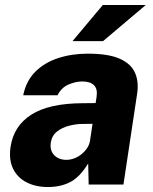

<svg xmlns="http://www.w3.org/2000/svg" viewBox="-20 -743 614 773"><path d="M172.5 10Q124 10 87.2 -8.8Q50.5 -27.5 32.8 -63.5Q15 -99.5 22.5 -151.5Q35 -236 106.2 -281.5Q177.5 -327 314 -327.5L365 -328L369 -354.5Q373.5 -385.5 357.8 -400.5Q342 -415.5 309 -415Q283.5 -414.5 255.5 -402.5Q227.5 -390.5 211.5 -359.5H73.5Q85 -417 122 -454Q159 -491 214 -509Q269 -527 333.5 -527Q416.5 -527 462.2 -506.5Q508 -486 523.8 -449.5Q539.5 -413 532 -365L477 0H337L335 -85Q302 -30.5 263.2 -10.2Q224.5 10 172.5 10ZM247 -99.5Q263.5 -99.5 279.2 -105.5Q295 -111.5 308.2 -122.2Q321.5 -133 330.2 -146Q339 -159 342 -174L352.5 -244.5L312 -244Q287 -244 259 -237Q231 -230 210 -213.8Q189 -197.5 184.5 -169Q180 -136.5 198.5 -118Q217 -99.5 247 -99.5ZM272 -577.5 394 -723H567L395 -577.5Z"/></svg>

Font: Public Sans Thin ExtraBold
Style: Italic
Weight: 800
Italic angle: -8°
Version: Version 2.001